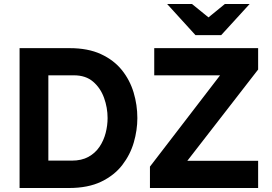

<svg xmlns="http://www.w3.org/2000/svg" viewBox="-20 -941 1363 961"><path d="M78 0V-700H329Q420.5 -700 485 -670.2Q549.5 -640.5 589.8 -590.5Q630 -540.5 648.8 -478Q667.5 -415.5 667.5 -350Q667.5 -290 649.8 -228.5Q632 -167 592.2 -115.2Q552.5 -63.5 486.8 -31.8Q421 0 325 0ZM222 -137H339Q388.5 -137 422.8 -156Q457 -175 478 -206.2Q499 -237.5 508.8 -275.2Q518.5 -313 518.5 -350Q518.5 -402 500.8 -451.2Q483 -500.5 446 -532.2Q409 -564 350 -564H222ZM730.5 0V-107L1081.5 -564H752V-700H1272V-593L917.5 -136H1272V0ZM958.5 -765 816.5 -921H941L1023.5 -854L1105.5 -921H1229.5L1087 -765Z"/></svg>

Font: Overpass ExtraBold
Style: Regular
Weight: 800
Designer: Delve Withrington, Dave Bailey, Thomas Jockin
Foundry: Delve Fonts LLC
Version: Version 4.000; ttfautohint (v1.8.3)